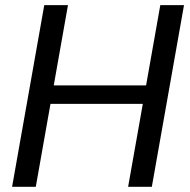

<svg xmlns="http://www.w3.org/2000/svg" viewBox="-20 -717 731 737"><path d="M26.4 0 149.9 -697.2H240.9L117.4 0ZM471.8 0 595.3 -697.2H686.3L562.8 0ZM156.1 -318.3 168.9 -389.1H564.2L551.4 -318.3Z"/></svg>

Font: Poppins Variable
Style: Italic
Weight: 100
Italic angle: -10°
Designer: Jonny Pinhorn
Foundry: Indian Type Foundry
Version: Version 6.000